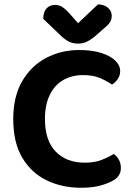

<svg xmlns="http://www.w3.org/2000/svg" viewBox="-20 -856 617 892"><path d="M538.3 -525.8Q538.3 -504.9 526.8 -488.5Q515.3 -472 500.4 -463.1Q475.4 -480.4 443.5 -493.8Q411.6 -507.1 366.9 -507.1Q312.5 -507.1 272.5 -483.4Q232.6 -459.7 210.7 -414.1Q188.8 -368.5 188.8 -303Q188.8 -203.1 238.8 -151.7Q288.7 -100.2 373.8 -100.2Q418.6 -100.2 450.6 -112.6Q482.7 -124.9 508.4 -140.6Q523 -130.7 532.3 -113.9Q541.6 -97.2 541.6 -75.2Q541.6 -56.7 531.9 -40.9Q522.1 -25.1 498.5 -13.5Q478.8 -2.8 443.4 6.8Q408 16.3 355.9 16.3Q268.3 16.3 196.9 -18.2Q125.4 -52.7 83.4 -123.4Q41.5 -194 41.5 -303Q41.5 -407.3 83 -478.7Q124.4 -550 194.2 -586.8Q264 -623.6 347.7 -623.6Q406.6 -623.6 449.3 -610.3Q491.9 -597 515.1 -574.9Q538.3 -552.7 538.3 -525.8ZM342.7 -748.1Q365 -769.4 388.7 -792Q412.3 -814.7 435.3 -835.8Q462.6 -835.4 480.9 -820.5Q499.1 -805.6 499.1 -782.3Q499.1 -764.4 490 -751.1Q480.8 -737.8 458.6 -720.2L419.7 -685.9Q396.9 -668 380.1 -660.7Q363.3 -653.4 342.7 -653.4Q317.8 -653.4 299.4 -663Q281 -672.7 264 -689L181 -768.4Q181 -799.3 195.6 -816.2Q210.2 -833.1 236.5 -833.1Q253.4 -833.1 268.5 -824.1Q283.6 -815.2 306.5 -789.3Z"/></svg>

Font: Baloo Tamma 2
Style: Regular
Weight: 400
Designer: Divya Kowshik, Shuchita Grover and Ek Type
Foundry: Ek Type
Version: Version 1.700